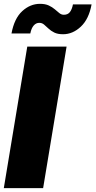

<svg xmlns="http://www.w3.org/2000/svg" viewBox="-22 -967 491 987"><path d="M320.3 -727.5 199.7 0H-2.4L118.2 -727.5ZM302.2 -791Q274.4 -791 256.8 -799.8Q239.3 -808.6 227.1 -820.3Q214.8 -832 204.3 -840.8Q193.8 -849.6 180.2 -849.6Q163.1 -849.6 151.1 -835.7Q139.2 -821.8 133.8 -794.9H37.1Q51.3 -872.1 92.3 -909.7Q133.3 -947.3 183.6 -947.3Q210.9 -947.3 229 -938.7Q247.1 -930.2 259.8 -919.2Q272.5 -908.2 283 -899.7Q293.5 -891.1 306.2 -891.1Q326.7 -891.1 337.4 -905Q348.1 -918.9 353 -944.3H448.7Q435.1 -869.1 393.6 -830.1Q352.1 -791 302.2 -791Z"/></svg>

Font: Inter 28pt Black
Style: Italic
Weight: 900
Italic angle: -9.3988°
Designer: Rasmus Andersson
Foundry: rsms
Version: Version 4.001;git-66647c0bb